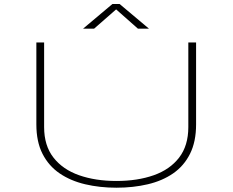

<svg xmlns="http://www.w3.org/2000/svg" viewBox="-20 -908 1140 940"><path d="M550 11Q468.5 11 397.2 -5.8Q326 -22.5 272.2 -59Q218.5 -95.5 188.2 -154.8Q158 -214 158 -299V-700H196V-286Q196 -195 241.8 -136.5Q287.5 -78 367.5 -50Q447.5 -22 550 -22Q653 -22 732.5 -50Q812 -78 857 -136.5Q902 -195 902 -286V-700H940V-299Q940 -214 910.2 -154.8Q880.5 -95.5 827.5 -59Q774.5 -22.5 703.5 -5.8Q632.5 11 550 11ZM386.5 -767.5 530.5 -888.5H565.5L709.5 -767.5H655.5L548.5 -862L440.5 -767.5Z"/></svg>

Font: Trispace Expanded Thin
Style: Regular
Weight: 100
Width: 7
Designer: Tyler Finck
Foundry: Etcetera Type Company
Version: Version 1.210; ttfautohint (v1.8.3)